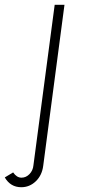

<svg xmlns="http://www.w3.org/2000/svg" viewBox="-132 -520 358 804"><path d="M-112 223 -77 202Q-62 224 -42 224Q-23 224 -8.5 209Q6 194 8 172L97 -500H138L49 174Q44 214 18 239Q-8 264 -43 264Q-88 264 -112 223Z"/></svg>

Font: Bellota Light
Style: Italic
Weight: 300
Italic angle: -7.5°
Designer: Kemie Guaida
Foundry: Kemie Guaida
Version: Version 4.001